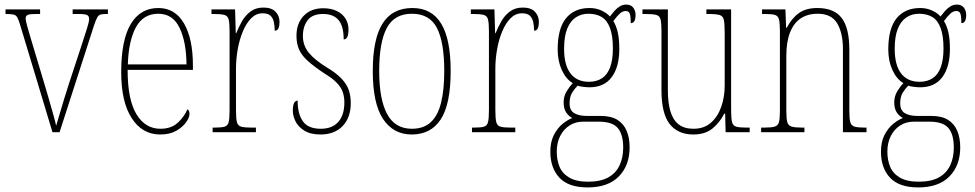

<svg xmlns="http://www.w3.org/2000/svg" viewBox="-20 -577 4254 838"><path d="M68 -468Q61 -491 55.5 -501Q50 -511 39 -513.5Q28 -516 4 -516V-536H155V-516H138Q110 -516 101 -512Q92 -508 92 -497Q92 -486 100 -458.5Q108 -431 115 -407L175 -207Q184 -178 193.5 -144Q203 -110 212 -79Q221 -48 225 -28Q231 -47 244.5 -93.5Q258 -140 281 -212L331 -364Q349 -419 359 -450.5Q369 -482 369 -494Q369 -507 360 -511.5Q351 -516 321 -516H297V-536H451V-516H449Q430 -516 420.5 -514Q411 -512 405 -502Q399 -492 391 -468L240 0H209Z M679 10Q601 10 555 -61Q509 -132 509 -262Q509 -403 551 -472.5Q593 -542 671 -542Q744 -542 783 -475Q822 -408 822 -291V-272H537Q537 -142 575.5 -78.5Q614 -15 680 -15Q727 -15 755.5 -41Q784 -67 798 -100Q802 -98 804.5 -93Q807 -88 807 -79Q807 -64 792 -43Q777 -22 749 -6Q721 10 679 10ZM794 -296Q793 -395 763.5 -456Q734 -517 671 -517Q605 -517 573 -457.5Q541 -398 538 -296Z M908 0V-20H915Q946 -20 960 -24Q974 -28 978 -44Q982 -60 982 -97V-441Q982 -476 978 -492Q974 -508 959 -512Q944 -516 910 -516H903V-536H1006L1009 -432H1011Q1021 -457 1035.5 -483Q1050 -509 1073 -526.5Q1096 -544 1130 -544Q1165 -544 1182.5 -526Q1200 -508 1200 -481Q1200 -465 1195.5 -454Q1191 -443 1179 -443Q1179 -465 1175 -482Q1171 -499 1160 -509Q1149 -519 1126 -519Q1098 -519 1076.5 -497.5Q1055 -476 1040 -440Q1025 -404 1017.5 -361.5Q1010 -319 1010 -277V-97Q1010 -60 1014 -44Q1018 -28 1033 -24Q1048 -20 1079 -20H1097V0Z M1379 10Q1335 10 1308 -7Q1281 -24 1269.5 -48Q1258 -72 1258 -94Q1258 -109 1260.5 -119Q1263 -129 1268 -133.5Q1273 -138 1279 -138Q1279 -80 1302 -47.5Q1325 -15 1380 -15Q1430 -15 1456.5 -45Q1483 -75 1483 -130Q1483 -153 1476.5 -173.5Q1470 -194 1451 -214.5Q1432 -235 1395 -257Q1350 -287 1323 -311.5Q1296 -336 1285 -361.5Q1274 -387 1274 -421Q1274 -475 1305.5 -508Q1337 -541 1391 -541Q1426 -541 1451 -528.5Q1476 -516 1488.5 -495Q1501 -474 1501 -449Q1501 -427 1496 -416Q1491 -405 1480 -405Q1480 -463 1457.5 -489.5Q1435 -516 1390 -516Q1343 -516 1322.5 -488.5Q1302 -461 1302 -420Q1302 -378 1328 -346.5Q1354 -315 1406 -283Q1448 -258 1471 -233.5Q1494 -209 1502.5 -183Q1511 -157 1511 -127Q1511 -64 1475.5 -27Q1440 10 1379 10Z M1777 10Q1697 10 1652 -57.5Q1607 -125 1607 -267Q1607 -406 1649.5 -474Q1692 -542 1780 -542Q1864 -542 1905.5 -474Q1947 -406 1947 -267Q1947 -123 1904 -56.5Q1861 10 1777 10ZM1778 -15Q1830 -15 1861 -44.5Q1892 -74 1905.5 -130.5Q1919 -187 1919 -267Q1919 -393 1887 -455Q1855 -517 1778 -517Q1701 -517 1668 -454.5Q1635 -392 1635 -267Q1635 -144 1669.5 -79.5Q1704 -15 1778 -15Z M2040 0V-20H2047Q2078 -20 2092 -24Q2106 -28 2110 -44Q2114 -60 2114 -97V-441Q2114 -476 2110 -492Q2106 -508 2091 -512Q2076 -516 2042 -516H2035V-536H2138L2141 -432H2143Q2153 -457 2167.5 -483Q2182 -509 2205 -526.5Q2228 -544 2262 -544Q2297 -544 2314.5 -526Q2332 -508 2332 -481Q2332 -465 2327.5 -454Q2323 -443 2311 -443Q2311 -465 2307 -482Q2303 -499 2292 -509Q2281 -519 2258 -519Q2230 -519 2208.5 -497.5Q2187 -476 2172 -440Q2157 -404 2149.5 -361.5Q2142 -319 2142 -277V-97Q2142 -60 2146 -44Q2150 -28 2165 -24Q2180 -20 2211 -20H2229V0Z M2545 241Q2461 241 2421.5 198.5Q2382 156 2382 85Q2382 42 2397.5 12Q2413 -18 2435 -36Q2457 -54 2478 -62Q2463 -69 2451.5 -85.5Q2440 -102 2440 -131Q2440 -157 2453.5 -179Q2467 -201 2480 -214Q2450 -232 2432 -271.5Q2414 -311 2414 -361Q2414 -453 2450.5 -497.5Q2487 -542 2553 -542Q2582 -542 2605.5 -531Q2629 -520 2642 -505Q2651 -517 2661.5 -529Q2672 -541 2685 -549Q2698 -557 2713 -557Q2734 -557 2744 -543.5Q2754 -530 2754 -512Q2754 -495 2749 -485.5Q2744 -476 2733 -476Q2733 -504 2729 -516.5Q2725 -529 2711 -529Q2698 -529 2686 -518.5Q2674 -508 2657 -485Q2669 -466 2676 -437Q2683 -408 2683 -363Q2683 -285 2650 -240.5Q2617 -196 2553 -196Q2542 -196 2525.5 -198Q2509 -200 2501 -203Q2487 -189 2476.5 -171.5Q2466 -154 2466 -126Q2466 -95 2486.5 -83Q2507 -71 2541 -71H2602Q2647 -71 2674.5 -54Q2702 -37 2715 -6Q2728 25 2728 66Q2728 145 2681 193Q2634 241 2545 241ZM2547 216Q2601 216 2634.5 197.5Q2668 179 2684 145Q2700 111 2700 67Q2700 10 2676.5 -18Q2653 -46 2593 -46H2525Q2492 -46 2466 -29.5Q2440 -13 2425 16.5Q2410 46 2410 85Q2410 121 2422 150.5Q2434 180 2464.5 198Q2495 216 2547 216ZM2550 -220Q2584 -220 2607.5 -235.5Q2631 -251 2643 -283.5Q2655 -316 2655 -365Q2655 -421 2642.5 -454.5Q2630 -488 2606.5 -502.5Q2583 -517 2548 -517Q2517 -517 2493 -501Q2469 -485 2455.5 -451.5Q2442 -418 2442 -364Q2442 -293 2470 -256.5Q2498 -220 2550 -220Z M3006 10Q2939 10 2903 -35.5Q2867 -81 2867 -184V-443Q2867 -477 2863 -492.5Q2859 -508 2844 -512Q2829 -516 2794 -516H2784V-536H2895V-182Q2895 -129 2906 -91.5Q2917 -54 2941.5 -34.5Q2966 -15 3007 -15Q3053 -15 3083 -41.5Q3113 -68 3128 -111Q3143 -154 3143 -203V-431Q3143 -471 3139.5 -489Q3136 -507 3121 -511.5Q3106 -516 3071 -516H3063V-536H3171V-99Q3171 -61 3175 -44.5Q3179 -28 3194 -24Q3209 -20 3241 -20H3252V0H3147L3145 -81H3141Q3122 -43 3090 -16.5Q3058 10 3006 10Z M3302 0V-20H3314Q3347 -20 3361.5 -24.5Q3376 -29 3380 -44.5Q3384 -60 3384 -95V-441Q3384 -476 3380 -492Q3376 -508 3362 -512Q3348 -516 3317 -516H3306V-536H3408L3411 -456H3414Q3436 -498 3467 -520Q3498 -542 3547 -542Q3621 -542 3654 -498Q3687 -454 3687 -361V-95Q3687 -60 3691 -44.5Q3695 -29 3709.5 -24.5Q3724 -20 3755 -20H3762V0H3659V-364Q3659 -433 3634 -475Q3609 -517 3549 -517Q3505 -517 3474.5 -496.5Q3444 -476 3428 -435Q3412 -394 3412 -333V-95Q3412 -60 3416 -44.5Q3420 -29 3435 -24.5Q3450 -20 3482 -20H3491V0Z M3988 241Q3904 241 3864.5 198.5Q3825 156 3825 85Q3825 42 3840.5 12Q3856 -18 3878 -36Q3900 -54 3921 -62Q3906 -69 3894.5 -85.5Q3883 -102 3883 -131Q3883 -157 3896.5 -179Q3910 -201 3923 -214Q3893 -232 3875 -271.5Q3857 -311 3857 -361Q3857 -453 3893.5 -497.5Q3930 -542 3996 -542Q4025 -542 4048.5 -531Q4072 -520 4085 -505Q4094 -517 4104.5 -529Q4115 -541 4128 -549Q4141 -557 4156 -557Q4177 -557 4187 -543.5Q4197 -530 4197 -512Q4197 -495 4192 -485.5Q4187 -476 4176 -476Q4176 -504 4172 -516.5Q4168 -529 4154 -529Q4141 -529 4129 -518.5Q4117 -508 4100 -485Q4112 -466 4119 -437Q4126 -408 4126 -363Q4126 -285 4093 -240.5Q4060 -196 3996 -196Q3985 -196 3968.5 -198Q3952 -200 3944 -203Q3930 -189 3919.5 -171.5Q3909 -154 3909 -126Q3909 -95 3929.5 -83Q3950 -71 3984 -71H4045Q4090 -71 4117.5 -54Q4145 -37 4158 -6Q4171 25 4171 66Q4171 145 4124 193Q4077 241 3988 241ZM3990 216Q4044 216 4077.5 197.5Q4111 179 4127 145Q4143 111 4143 67Q4143 10 4119.5 -18Q4096 -46 4036 -46H3968Q3935 -46 3909 -29.5Q3883 -13 3868 16.5Q3853 46 3853 85Q3853 121 3865 150.5Q3877 180 3907.5 198Q3938 216 3990 216ZM3993 -220Q4027 -220 4050.5 -235.5Q4074 -251 4086 -283.5Q4098 -316 4098 -365Q4098 -421 4085.5 -454.5Q4073 -488 4049.5 -502.5Q4026 -517 3991 -517Q3960 -517 3936 -501Q3912 -485 3898.5 -451.5Q3885 -418 3885 -364Q3885 -293 3913 -256.5Q3941 -220 3993 -220Z"/></svg>

Font: Noto Serif Khmer Condensed Thin
Style: Regular
Weight: 250
Width: 3
Designer: Danh Hong and the Monotype Design Team
Foundry: Monotype Imaging Inc.
Version: Version 2.004